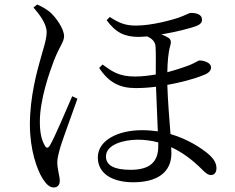

<svg xmlns="http://www.w3.org/2000/svg" viewBox="-20 -786 1040 848"><path d="M128 -753C154 -722 186 -682 186 -644C186 -609 168 -561 159 -526C144 -473 112 -359 112 -236C112 -125 143 -37 169 4C185 29 200 42 217 42C235 42 244 30 244 13C244 -9 233 -38 233 -70C233 -86 239 -110 248 -141C261 -182 303 -295 322 -350L299 -361C276 -309 220 -175 200 -143C192 -130 183 -131 177 -145C165 -166 156 -195 156 -249C156 -346 198 -465 218 -518C243 -582 263 -601 263 -626C263 -659 227 -710 199 -734C181 -748 163 -758 144 -766ZM679 -157V-140C679 -72 643 -36 557 -36C485 -36 448 -55 448 -95C448 -148 527 -169 589 -169C619 -169 649 -165 679 -157ZM433 -501 418 -486C462 -419 512 -397 579 -397C610 -397 638 -399 669 -403L677 -206C655 -209 632 -211 607 -211C499 -211 412 -165 412 -91C412 -17 479 19 569 19C672 19 737 -23 737 -109L736 -136C782 -115 827 -83 871 -39C885 -25 897 -13 912 -13C928 -13 936 -26 936 -43C936 -66 924 -85 900 -106C869 -132 811 -171 733 -194C728 -259 721 -344 719 -411C775 -421 837 -437 878 -454C903 -463 912 -475 912 -488C912 -511 877 -519 861 -519C856 -519 848 -512 821 -500C796 -490 760 -478 719 -467C720 -514 723 -554 732 -584C737 -602 735 -611 724 -619C715 -625 704 -630 693 -634C758 -645 827 -662 854 -674C866 -680 873 -688 872 -700C872 -721 850 -729 824 -729C814 -729 802 -720 769 -708C742 -699 653 -673 580 -673C535 -673 506 -684 465 -711L451 -697C491 -642 530 -623 593 -623L631 -625C648 -617 666 -604 667 -580C669 -555 668 -503 668 -457C643 -453 611 -448 576 -448C505 -448 474 -471 433 -501Z"/></svg>

Font: Harano Aji Mincho
Style: Regular
Weight: 400
Foundry: Masamichi Hosoda
Version: HaranoAjiMincho-Regular version 20230610;ttx 4.39.4